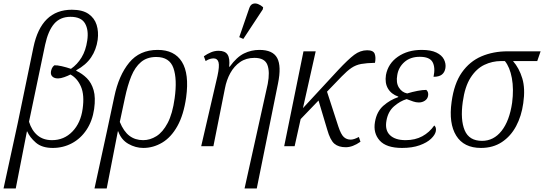

<svg xmlns="http://www.w3.org/2000/svg" viewBox="-57 -826 3075 1085"><path d="M-37 239 43 -129 132 -559Q176 -771 349 -771Q409 -771 443 -747.5Q477 -724 489 -685.5Q501 -647 495 -601Q487 -545 458 -502Q429 -459 374 -429V-426Q408 -410 434 -384Q460 -358 472 -316.5Q484 -275 475 -210Q465 -142 432 -92.5Q399 -43 349.5 -16.5Q300 10 241 10Q180 10 145.5 -20Q111 -50 97 -83H95L32 239ZM237 -34Q305 -34 352 -82.5Q399 -131 410 -211Q421 -289 400.5 -336.5Q380 -384 341 -405Q326 -397 306 -390Q286 -383 273 -383Q252 -382 240 -392.5Q228 -403 231 -422Q232 -429 236 -439Q240 -449 250 -457Q265 -458 291.5 -452Q318 -446 344 -437Q380 -462 404 -501.5Q428 -541 436 -597Q445 -656 423.5 -693.5Q402 -731 341 -731Q283 -731 249 -691.5Q215 -652 198 -573L107 -138Q122 -89 154.5 -61.5Q187 -34 237 -34Z M589 -280Q614 -400 673 -472Q732 -544 834 -544Q929 -544 971 -476.5Q1013 -409 995 -276Q981 -177 945.5 -113.5Q910 -50 859.5 -20Q809 10 753 10Q709 10 668.5 -13Q628 -36 611 -84H609L546 239H477L547 -83ZM752 -34Q791 -34 827 -56.5Q863 -79 890.5 -131Q918 -183 930 -271Q945 -379 923 -441.5Q901 -504 826 -504Q774 -504 740 -475.5Q706 -447 685 -395.5Q664 -344 649 -273L620 -137Q642 -83 674.5 -58.5Q707 -34 752 -34Z M1325 239 1456 -352Q1469 -420 1454 -459.5Q1439 -499 1381 -499Q1334 -499 1300 -475.5Q1266 -452 1244.5 -413Q1223 -374 1214 -326L1149 0H1080L1172 -397Q1184 -452 1178 -474Q1172 -496 1150 -496Q1141 -496 1130 -493Q1119 -490 1105 -481L1095 -508Q1115 -522 1135.5 -530.5Q1156 -539 1178 -539Q1215 -539 1229 -517.5Q1243 -496 1238 -449H1241Q1281 -504 1322 -524Q1363 -544 1409 -544Q1485 -544 1509.5 -498Q1534 -452 1514 -354L1394 239ZM1318 -606 1295 -616 1352 -781Q1359 -800 1372.5 -804.5Q1386 -809 1401.5 -803Q1417 -797 1430 -785L1428 -773Z M1549 0 1658 -536H1727L1655 -215L1853 -429Q1910 -490 1944.5 -516Q1979 -542 2018 -542Q2053 -542 2060.5 -521.5Q2068 -501 2062 -471Q2014 -470 1984 -464.5Q1954 -459 1929.5 -442.5Q1905 -426 1874 -394L1791 -308L1855 -111Q1870 -66 1886 -51.5Q1902 -37 1925 -37Q1943 -37 1971 -52L1980 -25Q1936 6 1897 6Q1856 6 1832.5 -14Q1809 -34 1792 -94L1743 -258L1642 -153L1608 0Z M2215 10Q2126 10 2088.5 -32Q2051 -74 2062 -137Q2072 -196 2110 -229Q2148 -262 2193 -277L2194 -280Q2154 -294 2135.5 -325.5Q2117 -357 2124 -402Q2136 -467 2191.5 -505.5Q2247 -544 2326 -544Q2378 -544 2409 -529Q2440 -514 2452 -490Q2464 -466 2460 -441Q2456 -417 2440 -404.5Q2424 -392 2393 -392Q2404 -445 2387.5 -475Q2371 -505 2315 -505Q2262 -505 2228.5 -475.5Q2195 -446 2188 -402Q2180 -359 2197 -331.5Q2214 -304 2244 -298Q2274 -307 2302.5 -312.5Q2331 -318 2352 -318Q2366 -306 2362 -284Q2359 -267 2344 -257Q2329 -247 2310 -247Q2294 -247 2278 -252.5Q2262 -258 2241 -266Q2204 -255 2170 -225.5Q2136 -196 2127 -145Q2117 -91 2146.5 -62.5Q2176 -34 2235 -34Q2289 -34 2329.5 -56Q2370 -78 2397 -117Q2402 -113 2405 -105.5Q2408 -98 2406 -85Q2402 -64 2379 -42Q2356 -20 2314.5 -5Q2273 10 2215 10Z M2661 10Q2564 10 2521 -59.5Q2478 -129 2495 -250Q2509 -354 2553 -416.5Q2597 -479 2663.5 -507.5Q2730 -536 2812 -536H2998L2979 -481H2842Q2877 -441 2894.5 -383Q2912 -325 2900 -243Q2890 -170 2859.5 -113Q2829 -56 2779 -23Q2729 10 2661 10ZM2667 -30Q2733 -30 2777.5 -86.5Q2822 -143 2837 -245Q2847 -323 2835.5 -385Q2824 -447 2796 -481H2775Q2725 -481 2680 -459.5Q2635 -438 2602.5 -387.5Q2570 -337 2558 -250Q2544 -149 2569 -89.5Q2594 -30 2667 -30Z"/></svg>

Font: Noto Serif SemiCondensed Light
Style: Italic
Weight: 300
Width: 4
Italic angle: -12°
Designer: Monotype Design Team
Foundry: Monotype Imaging Inc.
Version: Version 2.013; ttfautohint (v1.8.4.7-5d5b)